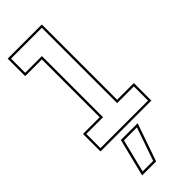

<svg xmlns="http://www.w3.org/2000/svg" viewBox="-320 -791 1097 1097"><g transform="rotate(-45 228.0 -242.5)"><path d="M22.5 0V-141.5H157.5V-608.5H22.5V-750H298.5V-141.5H433.5V0ZM36 -13.5H420V-128H285V-736.5H36V-622H171V-128H36ZM94 265 151 36H286.5L207 265ZM112 251H197L267 50H162Z"/></g></svg>

Font: Tourney Thin
Style: Regular
Weight: 100
Designer: Tyler Finck
Foundry: Etcetera Type Co
Version: Version 1.015